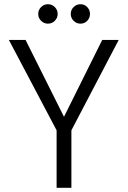

<svg xmlns="http://www.w3.org/2000/svg" viewBox="-20 -889 604 909"><path d="M248 0V-272L22 -700H101L299 -304H267L464 -700H542L318 -272V0ZM207 -777Q188 -777 174.5 -790.5Q161 -804 161 -823Q161 -842 174.5 -855.5Q188 -869 207 -869Q226 -869 239.5 -855.5Q253 -842 253 -823Q253 -804 239.5 -790.5Q226 -777 207 -777ZM361 -777Q342 -777 328.5 -790.5Q315 -804 315 -823Q315 -842 328.5 -855.5Q342 -869 361 -869Q380 -869 393 -855.5Q406 -842 406 -823Q406 -804 393 -790.5Q380 -777 361 -777Z"/></svg>

Font: DM Sans 24pt Light
Style: Regular
Weight: 300
Designer: Colophon Foundry, Jonny Pinhorn
Foundry: Colophon Foundry
Version: Version 4.004;gftools[0.9.30]